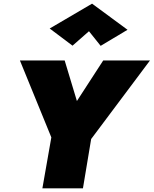

<svg xmlns="http://www.w3.org/2000/svg" viewBox="-20 -1031 841 1051"><path d="M467 -860 531 -780 678 -868 484 -1011 252 -875 377 -781ZM545 -700 401 -478 334 -700H89L261 -279L212 0H434L479 -270L801 -700Z"/></svg>

Font: Jost* Black
Style: Italic
Weight: 900
Italic angle: -10°
Version: Version 3.7